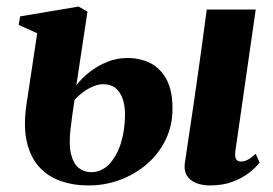

<svg xmlns="http://www.w3.org/2000/svg" viewBox="-20 -555 834 586"><path d="M621 11Q597.5 11 579 3.8Q560.5 -3.5 550.8 -18.5Q541 -33.5 544 -56.5Q545.5 -64.5 547.8 -81.2Q550 -98 553.8 -122.5Q557.5 -147 562.2 -178.5Q567 -210 572.5 -248Q578 -286 584.2 -330Q590.5 -374 597.2 -423Q604 -472 611 -526H760.5L698.5 -95Q696 -76.5 700.8 -69.2Q705.5 -62 714.5 -62Q725.5 -62 735.8 -67.2Q746 -72.5 760.5 -85.5L772.5 -59Q761.5 -44.5 741 -28.2Q720.5 -12 690.5 -0.5Q660.5 11 621 11ZM250 11Q203 11 164 -3Q125 -17 98.5 -46.8Q72 -76.5 61.5 -123.8Q51 -171 61 -237.5L93.5 -453.5L37 -479L41.5 -505L220 -535L247 -519.5L213 -294.5Q229 -316 253.2 -335Q277.5 -354 307 -366Q336.5 -378 368.5 -378Q407 -378 438 -362.8Q469 -347.5 487.8 -313.5Q506.5 -279.5 506.5 -223.5Q506.5 -172 485.8 -129Q465 -86 429 -54.8Q393 -23.5 347 -6.2Q301 11 250 11ZM258 -29.5Q290 -29.5 313.2 -54Q336.5 -78.5 349 -118.2Q361.5 -158 361.5 -205Q361.5 -247.5 344.8 -272.8Q328 -298 294.5 -298Q281 -298 265 -291.5Q249 -285 234 -274Q219 -263 207.5 -250Q204.5 -231 201.5 -210Q198.5 -189 195.5 -163Q189.5 -114 196.8 -84.8Q204 -55.5 220.2 -42.5Q236.5 -29.5 258 -29.5Z"/></svg>

Font: Merriweather 96pt ExtraBold
Style: Italic
Weight: 800
Italic angle: -7.8°
Version: Version 2.101